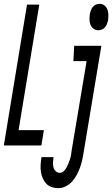

<svg xmlns="http://www.w3.org/2000/svg" viewBox="-42 -759 586 1002"><path d="M-22 0 99 -735H163L55 -80H187L174 0ZM471 -601Q457 -601 446 -609.5Q435 -618 430 -630.5Q425 -643 425 -657.5Q425 -672 427 -687Q429 -696 432.5 -705.5Q436 -715 442.5 -723Q449 -731 458.5 -735Q468 -739 478 -739Q492 -739 503 -730.5Q514 -722 518.5 -709.5Q523 -697 523.5 -682.5Q524 -668 522 -653Q520 -644 516.5 -634.5Q513 -625 506.5 -617Q500 -609 490 -605Q480 -601 471 -601ZM262 223Q244 223 227 217Q210 211 199 199Q188 187 181 171Q174 155 171.5 137Q169 119 170 101Q171 83 174 65L175 61H238L237 63Q235 76 234.5 89Q234 102 237 114Q240 126 249 134.5Q258 143 271 143Q282 143 291 134Q300 125 305.5 114.5Q311 104 315.5 93Q320 82 323.5 71Q327 60 329 48.5Q331 37 332 26L410 -440H341L345 -520H487L394 39Q391 59 386.5 78.5Q382 98 375 117Q368 136 358 154.5Q348 173 334 188.5Q320 204 301 213.5Q282 223 262 223Z"/></svg>

Font: Iosevka Medium
Style: Italic
Weight: 500
Italic angle: -9°
Monospace: yes
Designer: Belleve Invis
Foundry: Belleve Invis
Version: Version 32.5.0; ttfautohint (v1.8.4)